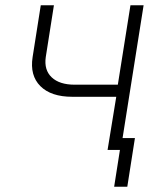

<svg xmlns="http://www.w3.org/2000/svg" viewBox="-20 -570 640 730"><path d="M389 0 422 -202H255Q174 -202 133.5 -242.5Q93 -283 104 -353L135 -550H185L154 -353Q147 -304 176.5 -276Q206 -248 264 -248H428L476 -550H526L446 -45H493L464 140H414L436 0Z"/></svg>

Font: JetBrains Mono NL Thin
Style: Italic
Weight: 100
Italic angle: -9°
Monospace: yes
Designer: Philipp Nurullin, Konstantin Bulenkov
Foundry: JetBrains
Version: Version 2.305; ttfautohint (v1.8.4.7-5d5b)